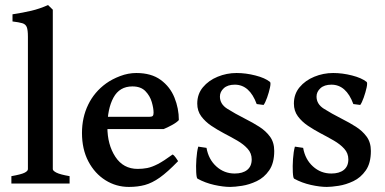

<svg xmlns="http://www.w3.org/2000/svg" viewBox="-20 -716 1502 749"><path d="M24.4 0V-28.8Q63 -35.6 75.9 -42.2Q88.9 -48.8 88.9 -56.2V-572.3Q88.9 -598.6 84.5 -610.1Q80.1 -621.6 66.9 -625.5Q53.7 -629.4 28.8 -632.3V-660.2Q70.3 -666.5 102.3 -674.1Q134.3 -681.6 167.5 -696.3L186 -678.2V-56.2Q186 -49.8 200.2 -42.5Q214.4 -35.2 251.5 -28.8V0Z M677.7 -247.6Q669.4 -238.3 651.1 -228.3Q632.8 -218.3 618.2 -212.4H350.6L351.6 -260.3H562Q572.3 -260.3 575.7 -263.7Q579.1 -267.1 579.1 -276.4Q579.1 -293.9 572 -318.1Q564.9 -342.3 547.1 -360.6Q529.3 -378.9 496.6 -378.9Q446.3 -378.9 422.6 -335.2Q398.9 -291.5 398.9 -220.7Q398.9 -151.9 429.9 -104.5Q460.9 -57.1 517.1 -57.1Q536.1 -57.1 554.2 -60.5Q572.3 -64 595.5 -75.9Q618.7 -87.9 653.3 -113.3Q659.2 -110.4 666 -100.6Q672.9 -90.8 674.8 -87.4Q633.8 -44.9 603.5 -23.4Q573.2 -2 545.2 5.6Q517.1 13.2 482.9 13.2Q433.1 13.2 391.4 -12.9Q349.6 -39.1 324.7 -86.4Q299.8 -133.8 299.8 -197.3Q299.8 -257.8 324 -307.6Q348.1 -357.4 394 -390.6Q417 -407.2 448.5 -419.2Q480 -431.2 511.7 -431.2Q570.3 -431.2 606.9 -404.3Q643.6 -377.4 660.6 -335.2Q677.7 -293 677.7 -247.6Z M1049.8 -127Q1049.8 -79.6 1030 -51.3Q1010.3 -22.9 981.4 -9.3Q952.6 4.4 924.1 8.8Q895.5 13.2 877.9 13.2Q851.1 13.2 815.9 5.4Q780.8 -2.4 750.5 -19Q746.6 -21.5 745.4 -44.2Q744.1 -66.9 746.1 -95.7Q748 -124.5 753.4 -144L785.6 -139.2Q793.5 -94.2 824 -66.7Q854.5 -39.1 895.5 -39.1Q926.8 -39.1 944.3 -53.2Q961.9 -67.4 961.9 -94.2Q961.9 -118.2 946 -135.7Q930.2 -153.3 905.3 -167.7Q880.4 -182.1 853 -196.3Q828.1 -209.5 804.4 -225.3Q780.8 -241.2 765.1 -262.2Q749.5 -283.2 749.5 -312Q749.5 -349.1 771.7 -375.7Q793.9 -402.3 829.1 -416.7Q864.3 -431.2 902.8 -431.2Q939 -431.2 976.3 -421.6Q1013.7 -412.1 1033.2 -396.5Q1037.1 -393.1 1033.2 -374.5Q1029.3 -356 1022 -335.4Q1014.6 -314.9 1008.3 -306.6L981.4 -310.1Q953.6 -385.7 896 -385.7Q868.2 -385.7 853 -371.8Q837.9 -357.9 837.9 -339.4Q837.9 -310.1 866.2 -292Q894.5 -273.9 939.5 -251Q965.8 -237.8 991.2 -221.7Q1016.6 -205.6 1033.2 -183.1Q1049.8 -160.6 1049.8 -127Z M1426.8 -127Q1426.8 -79.6 1407 -51.3Q1387.2 -22.9 1358.4 -9.3Q1329.6 4.4 1301 8.8Q1272.5 13.2 1254.9 13.2Q1228 13.2 1192.9 5.4Q1157.7 -2.4 1127.4 -19Q1123.5 -21.5 1122.3 -44.2Q1121.1 -66.9 1123 -95.7Q1125 -124.5 1130.4 -144L1162.6 -139.2Q1170.4 -94.2 1200.9 -66.7Q1231.4 -39.1 1272.5 -39.1Q1303.7 -39.1 1321.3 -53.2Q1338.9 -67.4 1338.9 -94.2Q1338.9 -118.2 1323 -135.7Q1307.1 -153.3 1282.2 -167.7Q1257.3 -182.1 1230 -196.3Q1205.1 -209.5 1181.4 -225.3Q1157.7 -241.2 1142.1 -262.2Q1126.5 -283.2 1126.5 -312Q1126.5 -349.1 1148.7 -375.7Q1170.9 -402.3 1206.1 -416.7Q1241.2 -431.2 1279.8 -431.2Q1315.9 -431.2 1353.3 -421.6Q1390.6 -412.1 1410.2 -396.5Q1414.1 -393.1 1410.2 -374.5Q1406.2 -356 1398.9 -335.4Q1391.6 -314.9 1385.3 -306.6L1358.4 -310.1Q1330.6 -385.7 1272.9 -385.7Q1245.1 -385.7 1230 -371.8Q1214.8 -357.9 1214.8 -339.4Q1214.8 -310.1 1243.2 -292Q1271.5 -273.9 1316.4 -251Q1342.8 -237.8 1368.2 -221.7Q1393.6 -205.6 1410.2 -183.1Q1426.8 -160.6 1426.8 -127Z"/></svg>

Font: Dai Banna SIL Medium
Style: Regular
Weight: 500
Designer: Victor Gaultney
Foundry: SIL International
Version: Version 4.000